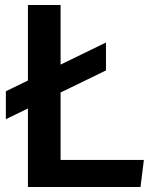

<svg xmlns="http://www.w3.org/2000/svg" viewBox="-20 -750 660 770"><path d="M3.5 -272 92 -315V0H543.5L557 -108.5H223V-379L405 -467.5V-579.5L223 -491V-730H92V-427L3.5 -384Z"/></svg>

Font: Monaspace Krypton SemiBold
Style: Regular
Weight: 600
Designer: Riley Cran & the Lettermatic Team
Foundry: Lettermatic
Version: Version 1.200 (Monaspace Krypton)